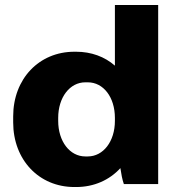

<svg xmlns="http://www.w3.org/2000/svg" viewBox="-20 -740 716 772"><path d="M279 12H286C358 12 420 -16 464 -64C467 -43 472 -16 478 0H616V-720H442V-476C401 -512 347 -532 286 -532H279C137 -532 33 -423 33 -272V-248C33 -97 137 12 279 12ZM323 -111C261 -111 214 -171 214 -254V-266C214 -349 261 -409 323 -409H333C396 -409 442 -349 442 -266V-254C442 -171 395 -111 333 -111Z"/></svg>

Font: Fixel Display ExtraBold
Style: Regular
Weight: 800
Designer: AlfaBravo + MacPaw
Foundry: Kyrylo Tkachov, Marchela Mozhyna, Serhii Makarenko, Maria Weinstein, Zakhar Kryvoshyya
Version: Version 1.211